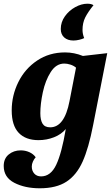

<svg xmlns="http://www.w3.org/2000/svg" viewBox="-31 -812 597 1033"><path d="M183 201Q103 201 46 171.5Q-11 142 -11 81Q-11 41 16 19Q43 -3 80 -3Q105 -3 126.5 6.5Q148 16 161 34Q152 44 146 57.5Q140 71 140 84Q140 107 153.5 122Q167 137 190 137Q242 137 271.5 74.5Q301 12 323 -118Q299 -89 259.5 -73.5Q220 -58 176 -58Q107 -58 69.5 -97.5Q32 -137 32 -218Q32 -298 67.5 -370Q103 -442 168.5 -486Q234 -530 319 -530Q368 -530 415 -511L546 -526L470 -139Q446 -15 413.5 57.5Q381 130 326.5 165.5Q272 201 183 201ZM315 -470Q271 -470 242 -424.5Q213 -379 199.5 -316Q186 -253 186 -203Q186 -166 198 -146.5Q210 -127 239 -127Q316 -127 343 -268L378 -448Q365 -459 347.5 -464.5Q330 -470 315 -470ZM439 -792Q461 -792 472 -784Q442 -747 427.5 -718Q413 -689 413 -651Q413 -629 422 -607Q412 -602 395.5 -598Q379 -594 364 -594Q333 -594 314.5 -610.5Q296 -627 296 -656Q296 -693 318 -724Q340 -755 373.5 -773.5Q407 -792 439 -792Z"/></svg>

Font: Sansita
Style: Bold Italic
Weight: 700
Italic angle: -11°
Designer: Pablo Cosgaya
Foundry: Omnibus-Type
Version: Version 1.006